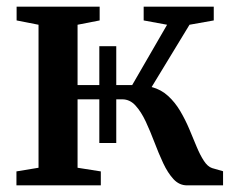

<svg xmlns="http://www.w3.org/2000/svg" viewBox="-20 -558 701 578"><path d="M29.5 0V-42L96 -53V-483.5L30 -496.5V-538H280V-496.5L213.5 -483.5V-302H378L483 -483.5L412.5 -496.5V-538H623.5V-496.5L550.5 -483.5L436.5 -296Q465 -288.5 486 -269.2Q507 -250 522.5 -223.8Q538 -197.5 549.8 -169.5Q561.5 -141.5 572 -116.2Q582.5 -91 593.8 -73.8Q605 -56.5 618.5 -52L651.5 -42.5V0H543Q519.5 0 502.2 -18.8Q485 -37.5 471.2 -67Q457.5 -96.5 445 -129.5Q432.5 -162.5 418.8 -192Q405 -221.5 388 -240.2Q371 -259 348 -259H213.5V-53L283.5 -42V0ZM279 -127.5V-419H330V-127.5Z"/></svg>

Font: Merriweather 60pt SemiBold
Style: Regular
Weight: 600
Version: Version 2.100